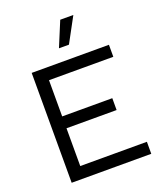

<svg xmlns="http://www.w3.org/2000/svg" viewBox="-168 -1051 969 1156"><g transform="rotate(-20 316.0 -473.0)"><path d="M359 -946H443L357 -787H293ZM88 0V-704H583V-627H171V-395H492V-319H171V-77H598V0Z"/></g></svg>

Font: Prodigy Sans
Style: Regular
Weight: 400
Designer: Wei Huang
Foundry: Wei Huang
Version: Version 1.003; ttfautohint (v1.8.3)